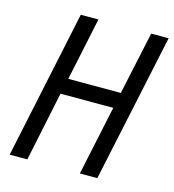

<svg xmlns="http://www.w3.org/2000/svg" viewBox="-107 -803 809 893"><g transform="rotate(15 297.5 -357.0)"><path d="M21 0 172 -714H257L193 -411H446L511 -714H595L443 0H359L430 -335H176L106 0Z"/></g></svg>

Font: Noto Sans UI SemiCondensed
Style: Italic
Weight: 400
Width: 4
Italic angle: -12°
Designer: Monotype Design Team
Foundry: Monotype Imaging Inc.
Version: Version 1.901